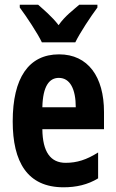

<svg xmlns="http://www.w3.org/2000/svg" viewBox="-20 -786 491 816"><path d="M158 -606H300C320 -647 365 -715 394 -754V-766H317C291 -743 257 -719 229 -679C201 -716 163 -747 142 -766H64V-754C93 -715 140 -644 158 -606ZM231 -555C102 -555 34 -455 34 -270C34 -98 96 10 250 10C304 10 353 -1 397 -28V-138C348 -107 307 -94 259 -94C195 -94 161 -140 160 -237H422V-310C422 -460 354 -555 231 -555ZM230 -455C278 -455 302 -407 302 -330H160C162 -421 190 -455 230 -455Z"/></svg>

Font: Noto Sans Tamil ExtraCondensed
Style: Bold
Weight: 700
Width: 2
Designer: Jelle Bosma - Monotype Design Team
Foundry: Monotype Imaging Inc.
Version: Version 2.004